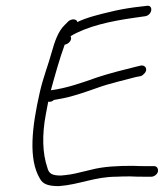

<svg xmlns="http://www.w3.org/2000/svg" viewBox="-20 -676 567 653"><path d="M116 -365C88 -243 76 -134 116 -68C126 -49 146 -43 180 -43C250 -48 302 -75 376 -75C391 -76 408 -76 424 -76C440 -75 455 -75 471 -75H495C504 -75 515 -83 517 -92C519 -102 514 -111 504 -111H480C464 -111 448 -111 432 -112C382 -112 333 -110 291 -99L253 -90C230 -84 212 -81 187 -79C156 -79 146 -86 141 -106C125 -153 122 -215 136 -288L144 -330H146C152 -329 158 -331 163 -336C168 -337 174 -338 180 -339C223 -346 274 -364 316 -379C352 -392 409 -405 442 -414L458 -417C463 -418 467 -422 471 -426C484 -439 475 -456 459 -453L442 -449C405 -440 350 -426 311 -413C260 -395 207 -376 153 -369C168 -424 182 -474 200 -524C213 -526 227 -540 220 -553C277 -587 356 -604 433 -615L475 -621C499 -626 502 -661 478 -656L436 -651C407 -647 380 -642 356 -636C318 -627 276 -617 243 -601C241 -612 224 -613 213 -604L200 -591C178 -570 166 -535 156 -499C144 -455 127 -413 116 -365Z"/></svg>

Font: Stray Cat
Style: Obl
Weight: 400
Version: Version 1.0